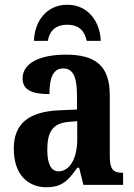

<svg xmlns="http://www.w3.org/2000/svg" viewBox="-20 -778 566 808"><path d="M123 -606H181C190 -654 220 -674 263 -674C306 -674 335 -654 345 -606H404C402 -681 355 -758 263 -758C171 -758 124 -681 123 -606ZM175 10C241 10 267 -18 305 -72H313L331 0H498V-51H495C455 -51 442 -67 442 -122V-377C442 -503 380 -548 257 -548C155 -548 75 -516 75 -448C75 -401 112 -382 188 -382C188 -449 203 -490 246 -490C291 -490 304 -448 304 -374V-317L233 -314C103 -309 38 -260 38 -152C38 -42 99 10 175 10ZM226 -57C194 -57 179 -90 179 -148C179 -222 201 -259 268 -265L305 -268V-191C305 -112 274 -57 226 -57Z"/></svg>

Font: Noto Serif Condensed
Style: Bold
Weight: 700
Width: 3
Designer: Monotype Design Team
Foundry: Monotype Imaging Inc.
Version: Version 2.015